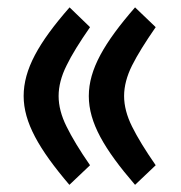

<svg xmlns="http://www.w3.org/2000/svg" viewBox="-20 -497 501 531"><path d="M229 -40C200.2 -81.5 178.7 -117.2 164.1 -147C149.4 -176.3 142.1 -204.6 142.1 -231.4C142.1 -258.3 149.4 -286.6 164.1 -315.9C178.2 -345.2 200.2 -380.4 229 -421.9L172.4 -476.6C86.4 -378.4 45.4 -305.2 45.4 -231.4C45.4 -158.7 87.4 -85 171.9 14.2ZM410.6 -40C381.8 -81.5 359.9 -117.2 345.2 -147C330.6 -176.3 323.2 -204.6 323.2 -231.4C323.2 -258.3 330.6 -286.6 345.2 -315.9C359.9 -345.2 381.8 -380.4 410.6 -421.9L353.5 -476.6C268.1 -378.4 225.6 -305.2 225.6 -231.4C225.6 -157.7 268.1 -85 353.5 14.2Z"/></svg>

Font: Vazirmatn Medium
Style: Regular
Weight: 500
Designer: Saber Rastikerdar
Foundry: Saber Rastikerdar
Version: Version 33.003